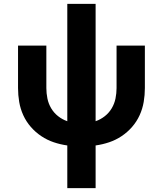

<svg xmlns="http://www.w3.org/2000/svg" viewBox="-20 -755 840 990"><path d="M473 215H327V-5Q291 -10 257 -21.5Q223 -33 193 -53Q163 -73 139 -100.5Q115 -128 100 -161Q85 -194 79 -229.5Q73 -265 73 -301V-520H219V-301Q219 -274 224.5 -247Q230 -220 244 -196.5Q258 -173 279.5 -156Q301 -139 327 -130V-735H473V-130Q499 -139 520.5 -156Q542 -173 556 -196.5Q570 -220 575.5 -247Q581 -274 581 -301V-520H727V-301Q727 -265 721 -229.5Q715 -194 700 -161Q685 -128 661 -100.5Q637 -73 607 -53Q577 -33 543 -21.5Q509 -10 473 -5Z"/></svg>

Font: Iosevka Aile Heavy
Style: Regular
Weight: 900
Designer: Belleve Invis
Foundry: Belleve Invis
Version: Version 31.1.0; ttfautohint (v1.8.4)